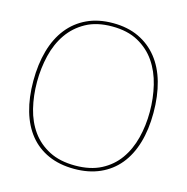

<svg xmlns="http://www.w3.org/2000/svg" viewBox="-118 -933 1031 1056"><g transform="rotate(15 397.0 -405.0)"><path d="M739 -400Q739 -305 716.5 -229Q694 -153 650.5 -100Q607 -47 543 -18.5Q479 10 397 10Q313 10 249 -18.5Q185 -47 142 -100Q99 -153 77 -229Q55 -305 55 -400Q55 -495 77 -572.5Q99 -650 142.5 -705Q186 -760 250 -790Q314 -820 397 -820Q481 -820 544.5 -790Q608 -760 651.5 -705.5Q695 -651 717 -573.5Q739 -496 739 -400ZM718 -400Q718 -478 700.5 -550.5Q683 -623 645 -678.5Q607 -734 546 -767.5Q485 -801 397 -801Q310 -801 249 -767.5Q188 -734 149.5 -678.5Q111 -623 93.5 -550.5Q76 -478 76 -400Q76 -321 93.5 -250Q111 -179 149.5 -125.5Q188 -72 249 -40.5Q310 -9 397 -9Q483 -9 544 -40.5Q605 -72 643.5 -126Q682 -180 700 -251Q718 -322 718 -400Z"/></g></svg>

Font: TypoPRO Sinkin Sans
Style: 100 Thin
Weight: 100
Designer: Keith Bates
Foundry: K-Type
Version: Sinkin Sans (version 1.0)  by Keith Bates   •   © 2014   www